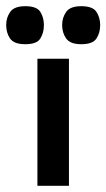

<svg xmlns="http://www.w3.org/2000/svg" viewBox="-73 -601 344 621"><path d="M48 0V-411H150V0ZM9 -458Q-28 -458 -40.5 -476.5Q-53 -495 -53 -520Q-53 -544 -40 -562.5Q-27 -581 9 -581Q46 -581 57.5 -562.5Q69 -544 69 -520Q69 -495 57.5 -476.5Q46 -458 9 -458ZM190 -458Q154 -458 141 -476.5Q128 -495 128 -520Q128 -544 141 -562.5Q154 -581 190 -581Q227 -581 239 -562.5Q251 -544 251 -520Q251 -495 239 -476.5Q227 -458 190 -458Z"/></svg>

Font: Darker Grotesque
Style: Bold
Weight: 700
Designer: Gabriel Lam
Foundry: TypeRant
Version: Version 1.000;gftools[0.9.28]